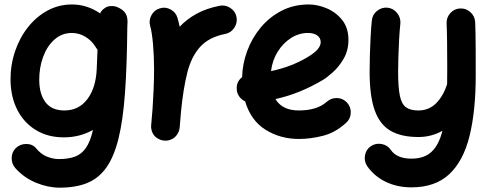

<svg xmlns="http://www.w3.org/2000/svg" viewBox="-20 -574 2223 872"><path d="M559.1 -472.7 558.1 -445.8Q556.6 -274.4 547.6 -150.9Q538.6 -27.3 518.1 55.7Q497.6 138.7 462.6 187.5Q427.7 236.3 375.7 257.3Q323.7 278.3 251 278.3Q198.2 278.3 144 256.1Q89.8 233.9 50.8 190.9Q32.7 170.9 33 143.8Q33.2 116.7 51.8 98.6Q71.8 79.6 99.9 79.8Q127.9 80.1 144 99.6Q166 126.5 193.6 137.5Q221.2 148.4 247.6 148.4Q290 148.4 320.1 137.5Q350.1 126.5 370.1 97.9Q390.1 69.3 402.3 16.1Q342.3 49.8 270 49.8Q197.3 49.8 143.1 16.8Q88.9 -16.1 58.8 -74.7Q28.8 -133.3 27.8 -210Q27.3 -278.3 48.1 -340.1Q68.8 -401.9 106.7 -450Q144.5 -498 195.6 -525.9Q246.6 -553.7 307.1 -553.7Q375.5 -553.7 434.6 -513.2Q440.9 -526.9 453.1 -535.2Q467.3 -546.9 484.9 -546.4Q491.2 -546.9 497.6 -545.9Q511.2 -543.9 523.4 -536.6Q555.2 -519.5 558.1 -488.8Q559.6 -481 559.1 -472.7ZM272.5 -72.3Q337.9 -72.3 377 -124Q416 -175.8 419.4 -262.7L422.9 -348.6Q417.5 -354.5 414.1 -360.8Q396.5 -389.6 367.9 -407Q339.4 -424.3 306.2 -424.3Q261.2 -424.3 227.5 -394.5Q193.8 -364.7 175.8 -315.7Q157.7 -266.6 158.2 -208.5Q159.2 -144.5 187.5 -108.4Q215.8 -72.3 272.5 -72.3Z M724.6 64.5Q715.8 63.5 707.5 60.5Q707.5 60.5 707 60.1Q706.5 60.1 706.1 59.6Q674.3 46.9 667.5 13.2Q665.5 3.4 666.5 -6.3Q666.5 -8.3 667 -10.3Q668.5 -27.8 669.9 -45.4Q671.4 -63 672.9 -80.6Q675.8 -122.1 677.7 -168.2Q679.7 -214.4 679.7 -259.8Q679.7 -321.3 674.8 -375.2Q669.9 -429.2 662.1 -455.6Q654.8 -481 667.7 -504.9Q680.7 -528.8 706.1 -536.1Q731.4 -543.9 755.1 -531Q778.8 -518.1 786.1 -492.7Q791.5 -474.6 795.9 -452.6Q828.1 -486.8 872.8 -511.5Q917.5 -536.1 978 -547.9Q1003.9 -552.7 1026.6 -537.6Q1049.3 -522.5 1054.2 -496.6Q1059.1 -470.2 1043.9 -447.5Q1028.8 -424.8 1002.9 -419.9Q928.7 -405.3 888.7 -360.8Q848.6 -316.4 830.3 -242.9Q812 -169.4 802.2 -68.4Q799.3 -28.8 795.9 6.3Q794.9 16.1 791 24.9Q777.3 56.6 744.1 63.5Q743.2 63.5 742.7 64Q742.7 64 742.2 64Q733.4 65.4 724.6 64.5Z M1551.8 -16.1Q1503.4 28.3 1447 42.7Q1390.6 57.1 1336.9 57.1Q1253.4 57.1 1186.3 15.4Q1119.1 -26.4 1093.3 -113.8Q1077.1 -121.1 1066.7 -135.5Q1056.2 -149.9 1055.2 -168.5Q1052.7 -202.6 1079.6 -223.6Q1081.1 -284.2 1102.8 -342.8Q1124.5 -401.4 1164.1 -449Q1203.6 -496.6 1258.8 -525.1Q1314 -553.7 1382.3 -553.7Q1422.4 -553.7 1464.1 -536.1Q1505.9 -518.6 1534.2 -482.9Q1562.5 -447.3 1562.5 -393.1Q1562.5 -345.2 1541.3 -308.3Q1520 -271.5 1492.7 -246.8Q1465.3 -222.2 1447.3 -211.4Q1396 -180.7 1342 -158.7Q1288.1 -136.7 1231 -124Q1262.2 -72.3 1336.9 -72.3Q1420.4 -72.3 1464.8 -112.3Q1484.9 -129.9 1511.7 -128.7Q1538.6 -127.4 1556.6 -107.4Q1574.2 -87.9 1573 -60.8Q1571.8 -33.7 1551.8 -16.1ZM1378.9 -424.3Q1337.9 -424.3 1302 -401.6Q1266.1 -378.9 1241.5 -339.6Q1216.8 -300.3 1210.9 -251Q1303.7 -270.5 1376 -314Q1408.2 -333 1422.4 -349.9Q1436.5 -366.7 1436.5 -382.3Q1436.5 -401.9 1420.7 -413.1Q1404.8 -424.3 1378.9 -424.3Z M1740.2 -539.1Q1766.6 -536.1 1783.7 -514.6Q1800.8 -493.2 1798.3 -466.8Q1794.9 -435.5 1792.7 -395.5Q1790.5 -355.5 1789.3 -316.2Q1788.1 -276.9 1788.1 -248.5Q1788.1 -178.2 1795.9 -139.9Q1803.7 -101.6 1823.7 -86.9Q1843.8 -72.3 1879.9 -72.3Q1928.2 -72.3 1960.9 -105.2Q1993.7 -138.2 2010.7 -192.4Q2011.2 -226.1 2011.2 -266.6Q2011.2 -333.5 2010.5 -385.5Q2009.8 -437.5 2008.3 -467.8Q2007.3 -494.6 2025.4 -514.6Q2043.5 -534.7 2070.3 -535.6Q2097.2 -536.6 2116.9 -518.3Q2136.7 -500 2138.2 -473.1Q2139.2 -452.6 2139.6 -423.1Q2140.1 -393.6 2140.4 -347.4Q2140.6 -301.3 2140.6 -231.4Q2140.6 -70.3 2112.5 43.5Q2084.5 157.2 2020.5 217Q1956.5 276.9 1848.6 276.9Q1783.7 276.9 1731.4 251.5Q1679.2 226.1 1647.5 180.2Q1632.8 158.2 1637.7 131.3Q1642.6 104.5 1664.6 89.8Q1686.5 75.2 1713.4 80.1Q1740.2 85 1754.9 106.9Q1782.2 146.5 1848.6 146.5Q1906.7 146.5 1939.9 115.5Q1973.1 84.5 1989.3 20Q1965.3 33.7 1937.7 41Q1910.2 48.3 1879.9 48.3Q1803.7 48.3 1754.6 20.5Q1705.6 -7.3 1682.1 -72.3Q1658.7 -137.2 1658.7 -248.5Q1658.7 -282.7 1659.9 -325.4Q1661.1 -368.2 1663.3 -409.7Q1665.5 -451.2 1668.9 -481.4Q1671.4 -507.8 1692.6 -524.7Q1713.9 -541.5 1740.2 -539.1Z"/></svg>

Font: Mikhak Bold
Style: Regular
Weight: 700
Designer: Amin Abedi
Version: Version 3.3